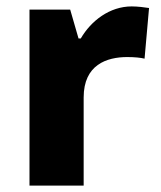

<svg xmlns="http://www.w3.org/2000/svg" viewBox="-20 -630 501 599"><path d="M391 -610C322 -610 264 -565 232 -510H225L199 -600H72V-51H241V-326C241 -428 313 -452 377 -452C400 -452 419 -450 431 -447L445 -605C433 -607 409 -610 391 -610Z"/></svg>

Font: Noto Sans Tamil UI ExtraBold
Style: Regular
Weight: 800
Designer: Jelle Bosma - Monotype Design Team
Foundry: Monotype Imaging Inc.
Version: Version 2.004